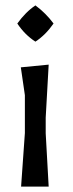

<svg xmlns="http://www.w3.org/2000/svg" viewBox="-20 -690 269 710"><path d="M58 0 72 -198V-338L57 -441L160 -451L149 -255V-197L160 0ZM44 -603Q75 -646 111 -670Q150 -641 178 -603Q149 -561 111 -536Q72 -561 44 -603Z"/></svg>

Font: Galdeano
Style: Regular
Weight: 400
Designer: Dario Manuel Muhafara
Foundry: Dario Manuel Muhafara
Version: Version 1.001